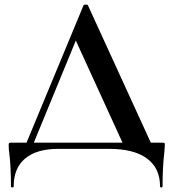

<svg xmlns="http://www.w3.org/2000/svg" viewBox="-20 -652 759 841"><path d="M356 -632Q364 -632 365 -629L653 0H529L304 -492L356 -581L117 0H85L346 -629Q348 -632 356 -632ZM21 22Q18 3 18 -15Q18 -23 19.5 -25Q21 -27 28 -27H690Q699 -27 700.5 -25.5Q702 -24 702 -15Q702 -11 700 13Q692 80 692 164Q692 169 686.5 169Q681 169 681 164Q681 84 623.5 42Q566 0 458 0H236Q141 0 90.5 42Q40 84 40 164Q40 169 34 169Q28 169 28 164Q28 80 21 22Z"/></svg>

Font: Cormorant Infant
Style: Bold
Weight: 700
Designer: Christian Thalmann (Catharsis Fonts)
Foundry: Catharsis Fonts
Version: Version 4.000